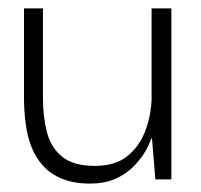

<svg xmlns="http://www.w3.org/2000/svg" viewBox="-20 -426 478 456"><path d="M194 10Q156 10 128.5 -1Q101 -12 83 -31.5Q65 -51 55 -76.5Q45 -102 41 -132Q37 -162 37 -194V-406H82V-194Q82 -149 91.5 -112Q101 -75 128 -53.5Q155 -32 205 -32Q253 -32 281.5 -54.5Q310 -77 324 -112.5Q338 -148 340 -188V-406H387V0H349L341 -97H339Q334 -81 323 -63Q312 -45 294.5 -28Q277 -11 252 -0.5Q227 10 194 10Z"/></svg>

Font: Darker Grotesque Light
Style: Regular
Weight: 400
Version: Version 1.000;gftools[0.9.28]